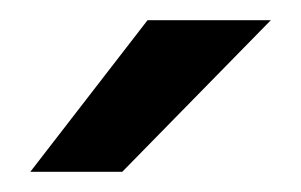

<svg xmlns="http://www.w3.org/2000/svg" viewBox="-20 -783 298 190"><path d="M101 -613H10L126 -763H248Z"/></svg>

Font: Open Sauce One Medium
Style: Regular
Weight: 500
Designer: Alfredo Marco Pradil
Foundry: Creative Sauce Fz LLC
Version: Version 1.477